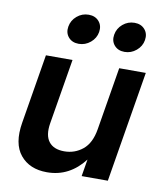

<svg xmlns="http://www.w3.org/2000/svg" viewBox="-83 -799 740 878"><g transform="rotate(10 286.5 -360.5)"><path d="M193.8 10.3Q113.3 10.3 70.3 -42Q27.3 -94.2 43.9 -193.4L97.2 -515.6H220.7L170.4 -212.9Q161.1 -156.2 183.6 -127Q206.1 -97.7 255.4 -97.7Q304.2 -97.7 341.3 -127.9Q378.4 -158.2 389.2 -224.1L437.5 -515.6H561L475.6 0H354L367.2 -79.1Q333.5 -35.2 290.3 -12.5Q247.1 10.3 193.8 10.3ZM448.2 -593.3Q417.5 -593.3 400.4 -613.3Q383.3 -633.3 388.2 -662.6Q393.1 -692.4 416.7 -712.4Q440.4 -732.4 471.2 -732.4Q501.5 -732.4 518.8 -712.4Q536.1 -692.4 531.2 -662.6Q526.4 -633.3 502.4 -613.3Q478.5 -593.3 448.2 -593.3ZM235.4 -593.3Q204.6 -593.3 187.5 -613.3Q170.4 -633.3 175.3 -662.6Q180.2 -692.4 203.9 -712.4Q227.5 -732.4 258.3 -732.4Q288.6 -732.4 305.9 -712.4Q323.2 -692.4 318.4 -662.6Q313.5 -633.3 289.6 -613.3Q265.6 -593.3 235.4 -593.3Z"/></g></svg>

Font: Inter Display SemiBold
Style: Italic
Weight: 600
Italic angle: -9.39999°
Designer: Rasmus Andersson
Foundry: rsms
Version: Version 4.000;git-a52131595